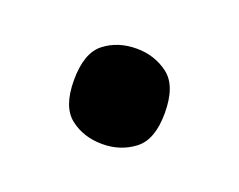

<svg xmlns="http://www.w3.org/2000/svg" viewBox="-43 -495 346 278"><g transform="rotate(20 130.0 -355.5)"><path d="M130 -282Q101 -282 80.5 -298Q60 -314 60 -355Q60 -397 80.5 -413Q101 -429 130 -429Q158 -429 179 -413Q200 -397 200 -355Q200 -314 179 -298Q158 -282 130 -282Z"/></g></svg>

Font: Noto Serif Sinhala SemiCondensed SemiBold
Style: Regular
Weight: 600
Width: 4
Designer: Jelle Bosma - Monotype Design Team
Foundry: Monotype Imaging Inc.
Version: Version 2.007; ttfautohint (v1.8.4.7-5d5b)